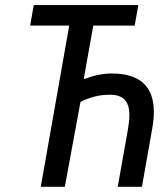

<svg xmlns="http://www.w3.org/2000/svg" viewBox="-20 -722 640 742"><path d="M96.5 -623 110.5 -702.5H514.5L500.5 -623H340.5L304 -419L305 -416.5Q362 -438 411.5 -438Q574.5 -438 574.5 -289.5Q574.5 -260.5 568.5 -226.5L528.5 0H435L474.5 -222.5Q480 -254.5 480 -276.5Q480 -317.5 461.8 -336.8Q443.5 -356 404 -356Q373.5 -356 344.5 -348.5Q315.5 -341 291 -328L230.5 0H137.5L247.5 -623Z"/></svg>

Font: JuliaMono MediumItalic
Style: Regular
Weight: 500
Italic angle: -9°
Monospace: yes
Designer: cormullion
Foundry: corm
Version: Version 0.049; ttfautohint (v1.8.4)